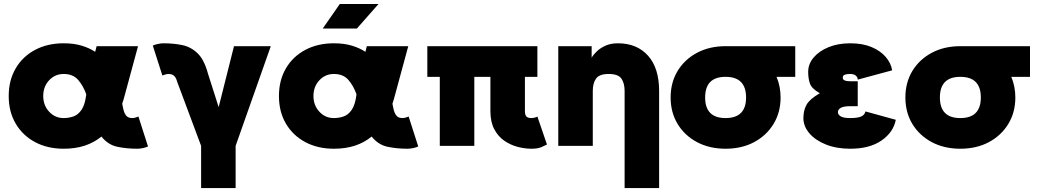

<svg xmlns="http://www.w3.org/2000/svg" viewBox="-20 -743 5284 978"><path d="M733.9 2.9Q724.6 7.8 708.7 11.2Q692.9 14.6 678.7 14.6Q624.5 14.6 577.4 4.6Q530.3 -5.4 496.6 -47.4Q460 -17.1 412.1 -1.2Q364.3 14.6 304.2 14.6Q222.2 14.6 158.9 -19Q95.7 -52.7 60.1 -113Q24.4 -173.3 24.4 -253.9Q24.4 -334.5 60.1 -395Q95.7 -455.6 158.9 -489Q222.2 -522.5 304.2 -522.5Q355.5 -522.5 395 -510.7Q434.6 -499 464.8 -479L472.2 -507.8H683.1L614.3 -253.9Q608.9 -233.4 602.5 -214.8Q604.5 -204.6 606.2 -196Q607.9 -187.5 609.9 -180.7Q615.2 -161.6 625 -151.6Q634.8 -141.6 654.3 -141.6Q661.1 -141.6 670.7 -144.3Q680.2 -147 685.1 -149.4ZM304.2 -366.2Q260.3 -366.2 230.2 -334Q200.2 -301.8 200.2 -253.9Q200.2 -206.5 230.2 -174.1Q260.3 -141.6 304.2 -141.6Q329.6 -141.6 353.5 -149.7Q377.4 -157.7 395.3 -183.6Q413.1 -209.5 419.4 -262.7Q403.8 -306.6 377.7 -336.4Q351.6 -366.2 304.2 -366.2Z M1180.2 0V214.8H1004.4V0L882.3 -327.1Q877.4 -346.2 867.4 -356.2Q857.4 -366.2 837.9 -366.2Q831.1 -366.2 821.8 -363.5Q812.5 -360.8 807.1 -358.4L758.3 -510.7Q768.1 -515.6 783.9 -519Q799.8 -522.5 813.5 -522.5Q863.8 -522.5 908 -513.4Q952.1 -504.4 986.1 -471.9Q1020 -439.5 1039.1 -368.7L1093.8 -197.3L1171.9 -507.8H1359.4Z M2110.4 2.9Q2101.1 7.8 2085.2 11.2Q2069.3 14.6 2055.2 14.6Q2001 14.6 1953.9 4.6Q1906.7 -5.4 1873 -47.4Q1836.4 -17.1 1788.6 -1.2Q1740.7 14.6 1680.7 14.6Q1598.6 14.6 1535.4 -19Q1472.2 -52.7 1436.5 -113Q1400.9 -173.3 1400.9 -253.9Q1400.9 -334.5 1436.5 -395Q1472.2 -455.6 1535.4 -489Q1598.6 -522.5 1680.7 -522.5Q1731.9 -522.5 1771.5 -510.7Q1811 -499 1841.3 -479L1848.6 -507.8H2059.6L1990.7 -253.9Q1985.4 -233.4 1979 -214.8Q1981 -204.6 1982.7 -196Q1984.4 -187.5 1986.3 -180.7Q1991.7 -161.6 2001.5 -151.6Q2011.2 -141.6 2030.8 -141.6Q2037.6 -141.6 2047.1 -144.3Q2056.6 -147 2061.5 -149.4ZM1680.7 -366.2Q1636.7 -366.2 1606.7 -334Q1576.7 -301.8 1576.7 -253.9Q1576.7 -206.5 1606.7 -174.1Q1636.7 -141.6 1680.7 -141.6Q1706.1 -141.6 1730 -149.7Q1753.9 -157.7 1771.7 -183.6Q1789.6 -209.5 1795.9 -262.7Q1780.3 -306.6 1754.2 -336.4Q1728 -366.2 1680.7 -366.2ZM1797.9 -597.7H1624L1710.9 -722.7H1908.2Z M2717.3 -351.6H2653.8V-176.8Q2653.8 -158.7 2660.9 -150.1Q2668 -141.6 2687 -141.6Q2693.8 -141.6 2703.1 -143.8Q2712.4 -146 2717.3 -149.4L2766.1 -6.8Q2756.8 -2 2738 6.3Q2719.2 14.6 2687 14.6Q2653.3 14.6 2616.9 5.1Q2580.6 -4.4 2548.8 -26.1Q2517.1 -47.9 2497.6 -85Q2478 -122.1 2478 -176.8V-351.6H2396V0H2220.2V-351.6H2156.7V-507.8H2717.3Z M3161.6 214.8V-279.3Q3161.6 -319.8 3145 -343Q3128.4 -366.2 3080.6 -366.2Q3033.2 -366.2 3016.4 -343Q2999.5 -319.8 2999.5 -279.3V0H2823.7V-507.8H2993.7V-449.2Q3002.4 -464.4 3019.8 -481.2Q3037.1 -498 3064 -510.3Q3090.8 -522.5 3127.4 -522.5Q3224.1 -522.5 3280.8 -459.5Q3337.4 -396.5 3337.4 -279.3V214.8Z M3396 -246.6Q3396 -322.8 3431.6 -381.6Q3467.3 -440.4 3530.5 -474.1Q3593.8 -507.8 3675.8 -507.8H4030.8V-351.6H3935.5Q3956.1 -302.7 3956.1 -246.6Q3956.1 -170.4 3920.2 -111.6Q3884.3 -52.7 3821.3 -19Q3758.3 14.6 3675.8 14.6Q3593.8 14.6 3530.5 -19Q3467.3 -52.7 3431.6 -111.6Q3396 -170.4 3396 -246.6ZM3571.8 -246.6Q3571.8 -141.6 3675.8 -141.6Q3780.3 -141.6 3780.3 -246.6Q3780.3 -351.6 3675.8 -351.6Q3571.8 -351.6 3571.8 -246.6Z M4311 -329.1H4349.1V-202.1H4311Q4276.4 -202.1 4262.2 -193.4Q4248 -184.6 4248 -171.9Q4248 -159.2 4262.2 -150.4Q4276.4 -141.6 4311 -141.6Q4345.7 -141.6 4364.5 -148.7Q4383.3 -155.8 4388.7 -175.3L4543 -132.8Q4530.8 -69.3 4470.2 -27.3Q4409.7 14.6 4311 14.6Q4241.2 14.6 4187.3 -6.8Q4133.3 -28.3 4102.8 -64Q4072.3 -99.6 4072.3 -141.6Q4072.3 -181.2 4088.6 -210Q4105 -238.8 4155.8 -268.1Q4115.7 -291 4106.2 -315.9Q4096.7 -340.8 4096.7 -377.9Q4096.7 -416.5 4124 -449.5Q4151.4 -482.4 4199.7 -502.4Q4248 -522.5 4311 -522.5Q4374 -522.5 4419.7 -503.2Q4465.3 -483.9 4491.9 -452.6Q4518.6 -421.4 4524.4 -384.8L4349.1 -337.4Q4349.1 -349.1 4339.4 -357.7Q4329.6 -366.2 4311 -366.2Q4293 -366.2 4283 -362.5Q4272.9 -358.9 4272.9 -347.7Q4272.9 -336.9 4283 -333Q4293 -329.1 4311 -329.1Z M4591.8 -246.6Q4591.8 -322.8 4627.4 -381.6Q4663.1 -440.4 4726.3 -474.1Q4789.6 -507.8 4871.6 -507.8H5226.6V-351.6H5131.3Q5151.9 -302.7 5151.9 -246.6Q5151.9 -170.4 5116 -111.6Q5080.1 -52.7 5017.1 -19Q4954.1 14.6 4871.6 14.6Q4789.6 14.6 4726.3 -19Q4663.1 -52.7 4627.4 -111.6Q4591.8 -170.4 4591.8 -246.6ZM4767.6 -246.6Q4767.6 -141.6 4871.6 -141.6Q4976.1 -141.6 4976.1 -246.6Q4976.1 -351.6 4871.6 -351.6Q4767.6 -351.6 4767.6 -246.6Z"/></svg>

Font: Giphurs Black
Style: Regular
Weight: 900
Version: Version 0.920; ttfautohint (v1.8.4.7-5d5b)